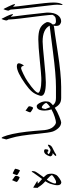

<svg xmlns="http://www.w3.org/2000/svg" viewBox="818 -1640 841 2517"><g transform="rotate(-90 1238.5 -381.5)"><path d="M168.9 -544.4Q164.6 -544.4 138.2 -560.1Q111.8 -576.2 111.8 -584Q111.8 -591.8 135.7 -644Q150.9 -628.9 171.4 -617.2Q191.9 -605.5 191.9 -593.8Q191.9 -582 185.1 -563.5Q178.2 -544.9 168.9 -544.4ZM285.2 -600.6Q284.7 -591.8 277.8 -570.8Q271 -549.8 261.7 -539.6Q243.7 -549.8 222.2 -562Q201.2 -573.7 201.2 -581.5V-582Q218.3 -635.3 225.6 -635.3Q285.2 -609.4 285.2 -600.6ZM201.2 -123Q201.2 -137.7 142.6 -189Q125 -168 108.4 -133.3Q91.8 -98.6 91.3 -81.5V-80.6Q91.3 -66.9 109.4 -66.9H110.4Q128.9 -66.9 165 -90.1Q201.2 -113.3 201.2 -123ZM220.2 -126.5Q220.2 -97.2 203.1 -63.5Q195.3 -48.8 158.2 -22.5Q124 1.5 106.4 1.5H103Q68.8 -2.9 68.8 -50.3Q68.8 -85 88.4 -145Q96.2 -168.5 121.1 -207.5Q70.8 -250.5 43.5 -300.8Q34.7 -300.8 34.7 -305.7V-306.2Q35.2 -321.3 35.6 -344.2Q36.1 -367.2 39.1 -367.2H38.6Q38.6 -365.2 79.1 -341.8Q122.6 -316.4 122.6 -313Q122.1 -309.6 115.2 -309.1Q108.4 -308.6 89.8 -306.2Q94.7 -297.9 150.4 -250Q186 -296.4 231.9 -363.3Q244.1 -387.2 249 -387.2Q253.9 -386.7 253.9 -369.1Q253.9 -351.6 244.6 -333Q235.4 -314.5 173.3 -230Q208 -194.3 213.9 -174.8Q219.7 -155.3 220.2 -126.5Z M531.2 -100.6Q490.2 -82 473.1 -67.4Q464.8 -64.9 460 -64.9Q452.6 -64.9 452.6 -70.8Q452.6 -80.6 489.3 -110.8Q465.8 -115.2 464.4 -115.7Q454.1 -121.1 446.3 -143.6Q470.7 -224.1 516.1 -224.1H517.6Q530.8 -224.1 537.1 -216.8Q540.5 -212.9 540.5 -203.1Q540.5 -193.8 537.1 -178.2Q533.2 -174.3 529.8 -169.9Q527.3 -168.5 522 -168.5Q518.1 -168.5 512.2 -169.4Q509.8 -169.9 509.3 -175.3Q508.8 -180.7 507.3 -180.7Q476.6 -176.3 476.6 -163.6Q491.7 -148.4 505.4 -145Q519 -141.6 531.2 -138.7Q549.8 -145.5 570.3 -160.2Q590.8 -174.8 597.2 -174.8Q599.6 -174.8 599.6 -163.1Q599.6 -151.4 585.9 -134.8Q572.3 -118.2 531.2 -100.6Z M894.5 0Q850.1 0 816.9 -37.1Q783.7 -74.2 771 -115.7Q758.3 -157.2 744.6 -294.9Q731 -432.6 718.3 -514.6Q706.1 -596.7 687.5 -656.2Q668.9 -716.3 668.9 -719.2Q675.8 -742.2 684.6 -778.3Q686 -780.8 688.5 -780.8Q700.7 -780.8 722.2 -709.5Q761.2 -578.6 781.2 -344.7Q786.1 -280.8 791.5 -216.8Q800.8 -142.6 833.5 -105.5Q866.2 -68.4 894.5 -68.4Z M1081.1 -368.2Q1076.7 -368.2 1050.3 -383.8Q1023.9 -399.9 1023.9 -407.7Q1023.9 -415.5 1047.9 -467.8Q1063 -452.6 1083.5 -440.9Q1104 -429.2 1104 -417.5Q1104 -405.8 1097.2 -387.2Q1090.3 -368.7 1081.1 -368.2ZM1091.3 -254.4Q1080.6 -254.4 1075.2 -241.7Q1074.2 -238.8 1067.4 -207Q1073.7 -187 1092.3 -144Q1132.8 -171.9 1147.9 -193.4Q1145 -214.8 1123.5 -234.4Q1102.1 -253.9 1091.3 -254.4ZM1213.4 0Q1162.6 0 1133.3 -23.4Q1104 -46.9 1084 -84Q1033.7 -50.8 970.2 -25.4Q906.7 0 892.1 0V-68.4Q913.6 -68.4 965.3 -85Q1017.1 -101.6 1063 -127.4Q1047.4 -173.3 1047.4 -215.3Q1047.4 -320.8 1106.9 -320.8Q1125.5 -320.8 1147 -281.7Q1168.5 -242.7 1168.5 -203.1Q1168.5 -164.1 1155.3 -146.5Q1142.6 -128.9 1117.2 -107.9Q1137.7 -85 1158.7 -76.7Q1179.7 -68.4 1213.4 -68.4Z M2219.7 0Q2201.7 0 2181.2 -12.7Q2160.6 -25.4 2158.2 -53.2Q2157.2 -62 2157.2 -69.3Q2157.2 -86.4 2161.1 -99.6Q2143.6 -91.8 2130.4 -91.8Q2116.7 -91.8 1819.8 -45.9Q1522.9 0 1357.9 0H1210.4V-68.4H1358.4Q1516.1 -68.4 1815.4 -107.4Q2114.7 -146.5 2129.4 -147.5Q2144 -147.5 2160.6 -150.4Q2114.7 -243.2 1951.2 -243.2Q1901.9 -243.2 1696.8 -222.2Q1491.7 -201.2 1418 -201.2Q1240.2 -201.2 1240.2 -263.7Q1240.2 -270 1242.2 -276.4Q1260.3 -340.8 1294.9 -381.8Q1329.6 -422.9 1396.5 -470.2Q1552.2 -580.6 1626.5 -581.1H1627.9Q1667.5 -581.1 1667.5 -554.2Q1667.5 -540 1654.8 -514.6Q1642.1 -489.7 1640.1 -489.7Q1635.3 -489.7 1629.4 -507.8Q1624 -524.9 1600.6 -524.9H1598.1Q1584 -522.5 1526.4 -495.1Q1468.8 -467.8 1427.2 -439Q1281.7 -338.4 1280.8 -301.8V-301.3Q1280.8 -285.6 1327.6 -272.9Q1374 -260.3 1438.5 -260.3Q1440.9 -260.3 1476.1 -260.5Q1511.2 -260.7 1704.1 -280.3Q1897 -299.8 1981 -299.8Q2064.9 -299.8 2114.3 -281.2Q2172.9 -259.3 2205.1 -193.4Q2207.5 -188 2207.5 -180.2Q2207.5 -146 2176.3 -111.8Q2177.2 -109.4 2177.2 -97.7Q2177.2 -85.9 2188.5 -77.1Q2199.7 -68.4 2219.7 -68.4Z M2215.3 0V-68.4Q2255.9 -68.4 2273.4 -78.6Q2291 -88.9 2301.8 -111.8Q2302.7 -113.3 2302.7 -119.6Q2302.7 -164.6 2253.4 -544.4Q2245.1 -609.9 2240.7 -691.9Q2239.7 -694.8 2234.4 -702.1Q2229 -710 2229 -719.7Q2229 -729.5 2237.3 -755.9Q2245.6 -781.7 2247.6 -781.7Q2252.4 -781.7 2261.2 -759.3Q2311.5 -664.1 2311.5 -635.7V-634.3Q2311.5 -630.9 2309.1 -630.9Q2306.2 -630.9 2303.7 -632.8Q2301.3 -634.8 2276.4 -662.1Q2301.3 -480.5 2332 -187.5V-175.3Q2332 -90.8 2299.1 -45.4Q2266.1 0 2215.3 0Z M2376.5 -756.3Q2381.3 -756.3 2412.6 -689Q2443.4 -622.6 2443.4 -613.8V-613.3Q2443.4 -605 2438.5 -605Q2433.6 -605 2408.2 -631.3V-630.4Q2408.2 -610.4 2436 -391.8Q2463.9 -173.3 2463.9 -101.6Q2463.9 -29.8 2444.8 5.9Q2437.5 19.5 2433.1 19.5Q2431.2 19.5 2431.2 10.7Q2431.2 2 2433.1 -15.6Q2435.5 -33.2 2435.5 -52.7Q2435.5 -72.8 2433.1 -94.2Q2415.5 -233.9 2384.3 -514.2Q2380.4 -565.4 2371.1 -662.1Q2369.6 -667.5 2357.9 -690.9Q2357.4 -692.4 2357.4 -694.8Q2357.4 -703.1 2364.7 -726.6Q2374.5 -756.3 2376.5 -756.3Z"/></g></svg>

Font: DimaThulth2
Style: Regular
Weight: 400
Designer: R.Balvardi
Foundry: R.Balvardi (R.Balvardi@gmail.com)
Version: Version 1.00;November 13, 2018;FontCreator 11.5.0.2427 64-bi